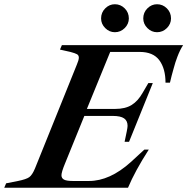

<svg xmlns="http://www.w3.org/2000/svg" viewBox="-77 -886 884 906"><path d="M-48 -21 8 -32Q47 -40 61 -50Q75 -60 88 -91L286 -582Q295 -603 295 -614Q295 -625 286.5 -630Q278 -635 255 -641L206 -652L215 -673H787Q772 -650 760 -618Q750 -592 742.5 -563.5Q735 -535 733 -529Q731 -518 725 -496H704Q704 -562 675 -601.5Q646 -641 582 -641H443L333 -372H466Q514 -372 544 -390.5Q574 -409 596 -448L623 -494H644L532 -217H511L521 -265Q525 -285 525 -292Q525 -316 508.5 -327.5Q492 -339 455 -339H321L230 -115Q213 -74 213 -59Q213 -45 225 -38.5Q237 -32 267 -32H343Q441 -32 540 -121L604 -180H625Q560 -79 527 0H-57ZM400 -799Q400 -827 419.5 -846.5Q439 -866 465 -866Q492 -866 511.5 -846.5Q531 -827 531 -799Q531 -773 511.5 -753.5Q492 -734 465 -734Q439 -734 419.5 -753.5Q400 -773 400 -799ZM599 -799Q599 -827 618.5 -846.5Q638 -866 664 -866Q691 -866 710.5 -846.5Q730 -827 730 -799Q730 -773 710.5 -753.5Q691 -734 664 -734Q638 -734 618.5 -753.5Q599 -773 599 -799Z"/></svg>

Font: Ibarra Real Nova SemiBold
Style: Italic
Weight: 600
Italic angle: -22°
Designer: Jose Maria Ribagorda & Octavio Pardo
Foundry: Octavio Pardo
Version: Version 1.014